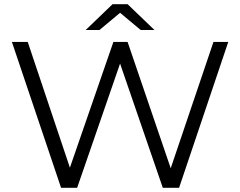

<svg xmlns="http://www.w3.org/2000/svg" viewBox="-20 -901 1151 921"><path d="M273 0 37 -700H113L334 -41H296L524 -700H592L817 -41H781L1004 -700H1075L839 0H761L546 -625H566L350 0ZM391 -757 520 -881H592L721 -757H655L528 -863H584L457 -757Z"/></svg>

Font: Montserrat Thin
Style: Regular
Weight: 400
Version: Version 9.000